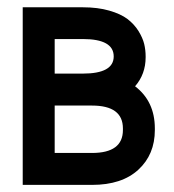

<svg xmlns="http://www.w3.org/2000/svg" viewBox="-20 -520 490 540"><path d="M212.9 -313Q299.8 -313 299.8 -361.3Q299.8 -410.2 212.9 -410.2H133.8V-313ZM133.8 -89.8H238.8Q325.7 -89.8 325.7 -154.3V-158.7Q325.7 -223.1 238.8 -223.1H133.8ZM43.9 0V-499.5H212.9Q254.9 -499.5 287.1 -490.2Q319.3 -481 338.4 -466.6Q357.4 -452.1 369.4 -432.9Q381.3 -413.6 385.5 -396.5Q389.6 -379.4 389.6 -361.3V-358.9Q389.6 -311.5 359.9 -277.3Q415.5 -234.9 415.5 -158.7V-154.3Q415.5 -85.4 369.1 -42.7Q322.8 0 238.8 0Z"/></svg>

Font: Anka/Coder Narrow
Style: Bold
Weight: 700
Width: 3
Monospace: yes
Version: Version 001.100